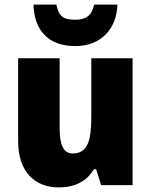

<svg xmlns="http://www.w3.org/2000/svg" viewBox="-20 -807 658 837"><path d="M492 -787H390C380 -735 350 -721 308 -721C258 -721 236 -734 226 -787H126C129 -672 194 -606 308 -606C417 -606 488 -677 492 -787ZM558 -553H378V-300C378 -197 364 -138 297 -138C256 -138 240 -176 240 -249V-553H59V-193C59 -56 133 10 237 10C302 10 357 -14 389 -69H399L421 0H558Z"/></svg>

Font: Noto Sans Thai SemCond Blk
Style: Regular
Weight: 900
Width: 4
Designer: Monotype Design Team
Foundry: Monotype Imaging Inc.
Version: Version 2.002